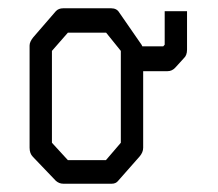

<svg xmlns="http://www.w3.org/2000/svg" viewBox="-20 -497 526 464"><path d="M60.5 -407 115 -470Q121.5 -477 133 -477H248.5Q262 -477 268 -467L318.5 -394Q322.5 -389 324 -385H374.5L378 -389V-470H432V-377Q432 -363 424 -356L404 -334Q396 -325 385 -325H326V-140Q326 -129 317.5 -119L265.5 -60Q260 -53 250 -53H246.5H133Q123 -53 115 -60L59.5 -118Q51.5 -126 51.5 -140V-387Q51.5 -396 60.5 -407ZM105.5 -374V-152L144 -110H236L272 -152V-374L236.5 -418H144Z"/></svg>

Font: 3270 Nerd Font Mono SemCond
Style: Regular
Weight: 400
Monospace: yes
Version: Version 3.0.1;Nerd Fonts 3.1.1